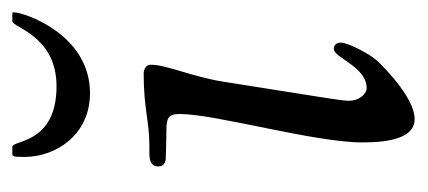

<svg xmlns="http://www.w3.org/2000/svg" viewBox="-206 -460 677 304"><g transform="rotate(-90 132.0 -308.5)"><path d="M35 -608C35 -558 70 -504 136 -504C229 -504 264 -608 264 -625C264 -627 264 -627 257 -627H250C240 -627 227 -557 147 -557C55 -557 62 -627 51 -627H40C36 -627 35 -626 35 -608ZM20 -396C20 -386 28 -384 34 -384C42 -384 58 -383 79 -383C97 -383 103 -379 103 -362C103 -305 58 -149 58 -73C58 -30 65 10 95 10C132 10 187 -49 187 -49C198 -61 216 -95 216 -107C216 -114 212 -118 206 -118C192 -118 178 -66 144 -66C134 -66 124 -79 124 -93C124 -105 124 -103 154 -292C162 -343 181 -382 181 -408C181 -415 174 -419 167 -419C110 -419 93 -410 53 -410H43C32 -410 20 -409 20 -396Z"/></g></svg>

Font: OFL Sorts Mill Goudy
Style: Italic
Weight: 500
Italic angle: -6°
Version: Version 003.000